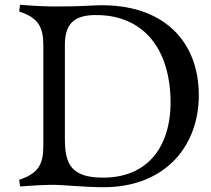

<svg xmlns="http://www.w3.org/2000/svg" viewBox="-20 -772 880 802"><path d="M413 10C676 10 820 -171 810 -396C800 -620 641 -764 368 -749C300 -745 239 -745 207 -745C175 -745 125 -747 64 -752L60 -724C140 -698 161 -659 161 -583V-162C161 -86 140 -47 60 -21L64 7C125 2 175 0 207 0C239 0 335 10 413 10ZM411 -30C278 -30 251 -86 251 -192V-583C251 -659 277 -706 370 -709C536 -714 666 -618 689 -408C712 -197 623 -30 411 -30Z"/></svg>

Font: Basteleur Moonlight
Style: Regular
Weight: 300
Designer: Keussel
Foundry: Keussel Studio
Version: Version 1.300;Glyphs 3.2 (3192)